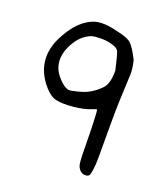

<svg xmlns="http://www.w3.org/2000/svg" viewBox="-74 -582 455 538"><g transform="rotate(15 153.5 -313.0)"><path d="M138.7 -524.4Q165 -528.3 203.1 -514.6Q236.3 -504.9 246.6 -492.7Q256.8 -480.5 269.5 -448.2Q273.4 -422.9 271 -405.8Q268.6 -388.7 262.7 -342.8Q256.8 -299.8 251 -228.5Q247.1 -182.6 245.1 -160.2Q243.2 -137.7 239.7 -123Q236.3 -108.4 233.4 -105Q230.5 -101.6 223.6 -101.6Q207 -101.6 200.2 -121.1Q197.3 -129.9 200.2 -166Q209 -283.2 206.1 -288.1Q205.1 -289.1 181.6 -282.2Q157.2 -277.3 127.9 -278.3Q94.7 -279.3 80.1 -287.6Q65.4 -295.9 49.8 -320.3Q10.7 -383.8 49.8 -450.2Q88.9 -514.6 138.7 -524.4ZM195.3 -476.6Q183.6 -481.4 165.5 -482.9Q147.5 -484.4 137.7 -482.4Q106.4 -473.6 85.4 -440.4Q64.5 -407.2 70.3 -377Q73.2 -360.4 87.4 -342.3Q101.6 -324.2 114.3 -320.3Q122.1 -319.3 142.1 -322.8Q162.1 -326.2 172.9 -331.1Q189.5 -337.9 207 -352.5Q224.6 -367.2 227.5 -406.2Q221.7 -449.2 218.3 -460Q214.8 -470.7 195.3 -476.6Z"/></g></svg>

Font: JasonHandwriting3
Style: Regular
Weight: 400
Version: Version 1.24.9